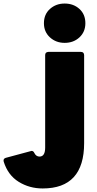

<svg xmlns="http://www.w3.org/2000/svg" viewBox="-205 -835 545 1084"><path d="M160 -593Q111 -593 77 -624Q43 -655 43 -704Q43 -754 77 -784.5Q111 -815 160 -815Q210 -815 243.5 -784.5Q277 -754 277 -704Q277 -655 243.5 -624Q210 -593 160 -593ZM36 229Q-39 229 -99.5 191.5Q-160 154 -184 78L-185 71Q-185 60 -172 56Q-30 17 -27 17Q-16 17 -11 29Q-1 49 18 49Q50 49 50 -2V-524Q50 -541 68 -542H252Q269 -542 270 -524V-27Q270 229 36 229Z"/></svg>

Font: YamahaIndonesia935. App Black
Style: Regular
Weight: 900
Designer: Dalton Maag Ltd
Foundry: Dalton Maag Ltd
Version: Version 1.002; January 01, 2024; Regular/Italic